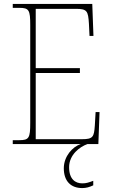

<svg xmlns="http://www.w3.org/2000/svg" viewBox="-20 -734 575 978"><path d="M45 0H391C350 13 305 62 305 123C305 189 341 224 399 224C419 224 436 219 455 210V187C431 196 419 200 399 200C364 200 332 179 332 118C332 53 388 13 425 0H481L487 -163H467L463 -94C459 -37 454 -25 398 -25H162V-362H387V-387H162V-689H366C424 -689 429 -678 433 -613L436 -551H456L450 -714H45V-694H78C128 -694 134 -683 134 -606V-108C134 -31 128 -20 78 -20H45Z"/></svg>

Font: Noto Serif Myanmar SemiCondensed Thin
Style: Regular
Weight: 100
Width: 4
Designer: Ben Mitchell and the Monotype Design Team
Foundry: Monotype Imaging Inc.
Version: Version 2.106